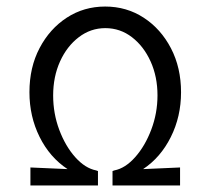

<svg xmlns="http://www.w3.org/2000/svg" viewBox="-20 -567 644 587"><path d="M73 0H279.5V-44L274 -46Q240.5 -52.5 210.2 -86.2Q180 -120 161.2 -170Q142.5 -220 142.5 -275Q142.5 -332.5 163.5 -379Q184.5 -425.5 220.8 -453.2Q257 -481 302 -481Q347.5 -481 383.5 -453.2Q419.5 -425.5 440.5 -379Q461.5 -332.5 461.5 -275.5Q461.5 -221 442.5 -170.8Q423.5 -120.5 393.2 -86.5Q363 -52.5 329.5 -46L324 -44V0H530.5V-55L417.5 -50Q471 -85.5 502.2 -148Q533.5 -210.5 533.5 -285Q533.5 -360 502.8 -419.2Q472 -478.5 419.5 -512.8Q367 -547 301.5 -547Q236.5 -547 184.2 -513Q132 -479 101 -420Q70 -361 70 -285Q70 -211 101 -148.5Q132 -86 186.5 -50L73 -55Z"/></svg>

Font: Spartan
Style: Regular
Weight: 400
Designer: Matt Bailey, Mirko Velimirovic
Foundry: Matt Bailey
Version: Version 1.003; ttfautohint (v1.8.3)